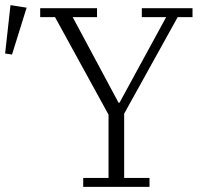

<svg xmlns="http://www.w3.org/2000/svg" viewBox="-31 -730 789 750"><path d="M294 -35H393V-282L184 -663H126V-698H348V-663H253L432 -329H436L618 -663H523V-698H721V-663H663L454 -286V-35H553V0H294ZM-11 -521 10 -710 73 -700 16 -517Z"/></svg>

Font: IBM Plex Serif Light
Style: Regular
Weight: 300
Designer: Mike Abbink, Paul van der Laan, Pieter van Rosmalen
Foundry: Bold Monday
Version: Version 3.001